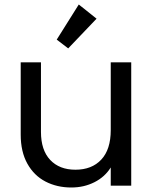

<svg xmlns="http://www.w3.org/2000/svg" viewBox="-20 -825 680 853"><path d="M563 -548V0H472V-81Q446 -39 399.5 -15.5Q353 8 297 8Q233 8 182 -18.5Q131 -45 101.5 -98Q72 -151 72 -227V-548H162V-239Q162 -158 203 -114.5Q244 -71 315 -71Q388 -71 430 -116Q472 -161 472 -247V-548ZM232 -649 330 -805 409 -742 283 -610Z"/></svg>

Font: Fz Poppins
Style: Regular
Weight: 400
Designer: Ninad Kale (Devanagari), Jonny Pinhorn (Latin)
Foundry: Indian Type Foundry
Version: Vit hóa bi Vntype.Com & FontZin.Com